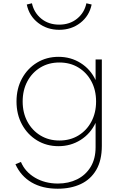

<svg xmlns="http://www.w3.org/2000/svg" viewBox="-20 -874 756 1169"><path d="M331.5 275Q411 275 471.5 246.8Q532 218.5 566 160.5Q600 102.5 600 14V-512H562V-386.5Q531 -452.5 471 -490.2Q411 -528 336.5 -528Q263.5 -528 205.5 -492.8Q147.5 -457.5 114 -396.2Q80.5 -335 80.5 -256Q80.5 -177.5 114 -116Q147.5 -54.5 205.5 -19.2Q263.5 16 336 16Q410.5 16 470.5 -21.8Q530.5 -59.5 562 -126V22.5Q562 93 531.8 142.5Q501.5 192 449.5 217.8Q397.5 243.5 332.5 243.5Q254 243.5 193.2 207.8Q132.5 172 107.5 112L74 126Q107 198.5 172.5 236.8Q238 275 331.5 275ZM341.5 -18.5Q277 -18.5 226.5 -49Q176 -79.5 147 -133.2Q118 -187 118 -256Q118 -325.5 146.8 -379Q175.5 -432.5 226 -463Q276.5 -493.5 341.5 -493.5Q407 -493.5 457.2 -463Q507.5 -432.5 536.2 -379Q565 -325.5 565 -256Q565 -187 536.2 -133.2Q507.5 -79.5 457.2 -49Q407 -18.5 341.5 -18.5ZM340.5 -692.5Q415 -692.5 469.2 -734.8Q523.5 -777 538 -846.5L506 -854Q494 -796.5 449.2 -760.2Q404.5 -724 340.5 -724Q276 -724 231.5 -760.2Q187 -796.5 174.5 -854L143 -846.5Q157.5 -777 212 -734.8Q266.5 -692.5 340.5 -692.5Z"/></svg>

Font: Spartan ExtraLight
Style: Regular
Weight: 200
Designer: Matt Bailey, Mirko Velimirovic
Foundry: Matt Bailey
Version: Version 1.003; ttfautohint (v1.8.3)